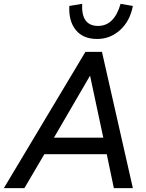

<svg xmlns="http://www.w3.org/2000/svg" viewBox="-62 -980 762 1000"><path d="M-42 0 383 -710H469L630 0H531L494 -177H169L65 0ZM219 -263H476L407 -586ZM566 -960 630 -949Q615 -870 563.5 -823.5Q512 -777 444 -777Q371 -777 333 -823.5Q295 -870 299 -949L366 -960Q360 -845 449 -845Q533 -845 566 -960Z"/></svg>

Font: Livvic Medium
Style: Italic
Weight: 500
Italic angle: -10°
Designer: Jacques Le Bailly, Baron von Fonthausen
Version: Version 1.001; ttfautohint (v1.8.2)